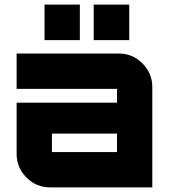

<svg xmlns="http://www.w3.org/2000/svg" viewBox="-20 -812 765 832"><path d="M495 -580Q555 -580 597.5 -537Q640 -494 640 -435V0H197Q137 0 94.5 -43Q52 -86 52 -145V-367H487V-427H52V-580ZM487 -153V-233H205V-153ZM540 -792V-638H386V-792ZM326 -792V-638H173V-792Z"/></svg>

Font: Orbitron
Style: Black
Weight: 900
Designer: Matt McInerney
Foundry: Matt McInerney
Version: 1.000